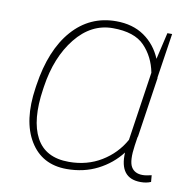

<svg xmlns="http://www.w3.org/2000/svg" viewBox="-66 -606 694 683"><g transform="rotate(10 280.5 -264.0)"><path d="M220.7 -16.1Q286.6 -16.1 337.9 -47.4Q389.2 -78.6 418 -130.4L455.1 -379.4Q444.3 -435.5 407.7 -473.6Q371.1 -511.7 293 -511.7Q214.8 -511.7 159.2 -442.4Q103.5 -373 87.4 -264.6L85.9 -254.4Q68.8 -141.1 102.3 -78.6Q135.7 -16.1 220.7 -16.1ZM487.3 -15.6Q500 -15.6 519.5 -20.5L521.5 3.4Q505.9 10.3 484.9 10.3Q407.2 10.3 412.1 -83.5Q378.9 -40.5 329.1 -15.1Q279.3 10.3 217.3 10.3Q127.9 10.3 84.2 -61.8Q40.5 -133.8 58.6 -254.4L60.1 -264.6Q79.6 -395 142.6 -466.6Q205.6 -538.1 300.3 -538.1Q360.4 -538.1 402.1 -509.3Q443.8 -480.5 464.4 -431.2L486.8 -527.8H503.9L479.5 -366.7L480 -363.8L447.8 -148.4L446.3 -144L441.9 -114.7Q433.6 -58.1 445.8 -36.9Q458 -15.6 487.3 -15.6Z"/></g></svg>

Font: Roboto-ThinItalic
Style: Italic
Weight: 250
Italic angle: -12°
Designer: Google
Version: Version 1.100141; 2013; ttfautohint (v0.94.14-c901) -l 8 -r 